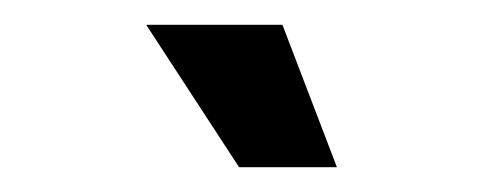

<svg xmlns="http://www.w3.org/2000/svg" viewBox="-20 -767 390 155"><path d="M98 -747H208L252 -632H173Z"/></svg>

Font: Khand Black
Style: Regular
Weight: 900
Designer: Sanchit Sawaria and Jyotish Sonowal (Devanagari), Satya Rajpurohit (Latin)
Foundry: Indian Type Foundry
Version: Version 2.000;PS 1.0;hotconv 1.0.79;makeotf.lib2.5.61930